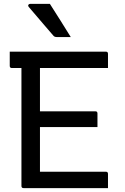

<svg xmlns="http://www.w3.org/2000/svg" viewBox="-20 -965 640 985"><path d="M101 0Q90 0 90 -11V-616H41Q30 -616 30 -627V-700H523Q534 -700 534 -689V-616H185V-394H469Q480 -394 480 -383V-313H185V-84H523Q534 -84 534 -73V0ZM236 -945Q265 -899 290 -860Q315 -821 343 -775H270Q259 -775 253 -783Q222 -819 203.5 -840.5Q185 -862 168.5 -881.5Q152 -901 127 -930Q123 -935 125.5 -940Q128 -945 134 -945Z"/></svg>

Font: Recursive Mn Lnr St
Style: Regular
Weight: 400
Monospace: yes
Version: Version 1.079;hotconv 1.0.112;makeotfexe 2.5.65598; ttfautoh